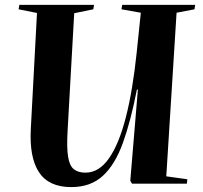

<svg xmlns="http://www.w3.org/2000/svg" viewBox="-20 -750 830 784"><path d="M659 -30 745 -18 743 0H519L512 -12L543 -384H539Q514 -256 482 -167Q450 -78 400 -32Q350 14 271 14Q179 14 139 -47Q99 -108 106 -227L131 -697L56 -712L59 -730H364L361 -712L283 -696L256 -216Q252 -147 258 -110Q264 -73 281.5 -59Q299 -45 329 -45Q384 -45 425 -103.5Q466 -162 494 -271.5Q522 -381 538 -534L555 -698L476 -712L479 -730H777L774 -712L701 -698Z"/></svg>

Font: Literata 72pt
Style: Bold Italic
Weight: 700
Italic angle: -2°
Designer: Latin by Veronika Burian and Jose Scaglione. Greek by Irene Vlachou. Cyrillic by Vera Evstafieva
Foundry: TypeTogether
Version: Version 3.002